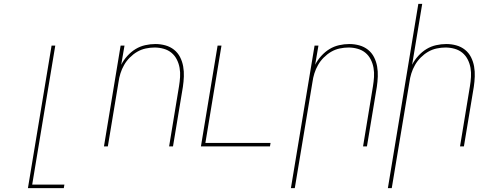

<svg xmlns="http://www.w3.org/2000/svg" viewBox="-20 -755 2540 990"><path d="M124 215 246 -520H265L146 197H312L309 215Z M516 0 602 -520H622L605 -421Q617 -445 636.5 -466.5Q656 -488 679 -502Q702 -516 728.5 -522Q755 -528 781 -528Q808 -528 833 -521Q858 -514 877.5 -498.5Q897 -483 908.5 -460.5Q920 -438 924.5 -412.5Q929 -387 928 -360.5Q927 -334 923 -307L872 0H852L903 -310Q907 -334 908.5 -358Q910 -382 906 -405Q902 -428 891.5 -448.5Q881 -469 864 -483Q847 -497 824 -503.5Q801 -510 777 -510Q755 -510 731.5 -505Q708 -500 687.5 -488Q667 -476 649.5 -458.5Q632 -441 620 -420Q608 -399 601 -376.5Q594 -354 591 -331L536 0Z M1016 0 1102 -520H1122L1039 -18H1375L1372 0Z M1480 215 1602 -520H1622L1605 -421Q1617 -445 1636.5 -466.5Q1656 -488 1679 -502Q1702 -516 1728.5 -522Q1755 -528 1781 -528Q1808 -528 1833 -521Q1858 -514 1877.5 -498.5Q1897 -483 1908.5 -460.5Q1920 -438 1924.5 -412.5Q1929 -387 1928 -360.5Q1927 -334 1923 -307L1872 0H1852L1903 -310Q1907 -334 1908.5 -358Q1910 -382 1906 -405Q1902 -428 1891.5 -448.5Q1881 -469 1864 -483Q1847 -497 1824 -503.5Q1801 -510 1777 -510Q1755 -510 1731.5 -505Q1708 -500 1687.5 -488Q1667 -476 1649.5 -458.5Q1632 -441 1620 -420Q1608 -399 1601 -376.5Q1594 -354 1591 -331L1500 215Z M1980 215 2137 -735H2157L2105 -421Q2117 -445 2136.5 -466.5Q2156 -488 2179 -502Q2202 -516 2228.5 -522Q2255 -528 2281 -528Q2308 -528 2333 -521Q2358 -514 2377.5 -498.5Q2397 -483 2408.5 -460.5Q2420 -438 2424.5 -412.5Q2429 -387 2428 -360.5Q2427 -334 2423 -307L2372 0H2352L2403 -310Q2407 -334 2408.5 -358Q2410 -382 2406 -405Q2402 -428 2391.5 -448.5Q2381 -469 2364 -483Q2347 -497 2324 -503.5Q2301 -510 2277 -510Q2255 -510 2231.5 -505Q2208 -500 2187.5 -488Q2167 -476 2149.5 -458.5Q2132 -441 2120 -420Q2108 -399 2101 -376.5Q2094 -354 2091 -331L2000 215Z"/></svg>

Font: Iosevka Term Curly Th Obl
Style: Regular
Weight: 100
Italic angle: -9°
Designer: Belleve Invis
Foundry: Belleve Invis
Version: Version 32.3.0